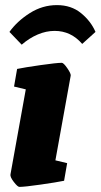

<svg xmlns="http://www.w3.org/2000/svg" viewBox="-20 -723 394 752"><path d="M21 -40 81 -373 35 -384 47 -453Q76 -459 139 -468Q202 -477 222 -477Q229 -477 243.5 -456Q258 -435 257 -427L197 -95L243 -84L231 -15Q202 -9 139 0Q76 9 56 9Q49 9 34 -10.5Q19 -30 21 -40ZM17 -598Q47 -640 96.5 -671.5Q146 -703 203 -703Q259 -703 297.5 -671.5Q336 -640 354 -598L302 -551Q258 -602 194 -602Q161 -602 128 -588Q95 -574 65 -548Z"/></svg>

Font: Grenze Black
Style: Italic
Weight: 900
Italic angle: -10°
Designer: Renata Polastri
Foundry: Omnibus-Type
Version: Version 1.002; ttfautohint (v1.8)